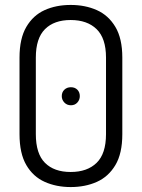

<svg xmlns="http://www.w3.org/2000/svg" viewBox="-20 -751 573 777"><path d="M266 6Q208 6 161 -15Q114 -36 86.5 -83Q59 -130 59 -208V-518Q59 -595 86.5 -642Q114 -689 160.5 -710Q207 -731 266 -731Q325 -731 372 -710Q419 -689 447 -642Q475 -595 475 -518V-208Q475 -130 447 -83Q419 -36 372 -15Q325 6 266 6ZM266 -55Q333 -55 371 -92Q409 -129 409 -208V-518Q409 -596 371 -633Q333 -670 266 -670Q199 -670 162 -633Q125 -596 125 -518V-208Q125 -129 162 -92Q199 -55 266 -55ZM267 -325Q251 -325 240.5 -336Q230 -347 230 -362Q230 -378 240.5 -388Q251 -398 267 -398Q283 -398 293 -388Q303 -378 303 -362Q303 -347 293 -336Q283 -325 267 -325Z"/></svg>

Font: Dosis
Style: Regular
Weight: 400
Designer: EdgarTolentino, PabloImpallari, IginoMarini
Foundry: EdgarTolentino, PabloImpallari, IginoMarini
Version: Version 3.001; ttfautohint (v1.8.2)